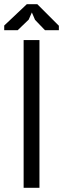

<svg xmlns="http://www.w3.org/2000/svg" viewBox="-33 -890 299 910"><path d="M79 -700H154V0H79ZM94 -870H144L246 -768V-747H180L133 -796L118 -831L103 -797L51 -747H-13V-769Z"/></svg>

Font: PT Sans Narrow
Style: Regular
Weight: 400
Width: 3
Designer: A.Korolkova, O.Umpeleva, V.Yefimov
Foundry: ParaType Ltd
Version: Version 2.003W OFL